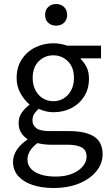

<svg xmlns="http://www.w3.org/2000/svg" viewBox="-20 -714 544 958"><path d="M246 224Q187 224 141.5 208.5Q96 193 70.5 164Q45 135 45 93Q45 62 64 33.5Q83 5 116 -17V-21Q98 -32 85.5 -52Q73 -72 73 -100Q73 -131 90 -154Q107 -177 126 -190V-194Q102 -214 82.5 -248Q63 -282 63 -325Q63 -378 88 -417Q113 -456 155 -477Q197 -498 246 -498Q266 -498 284 -494.5Q302 -491 315 -486H484V-423H383V-419Q400 -403 412 -379Q424 -355 424 -322Q424 -271 400 -233Q376 -195 336 -174.5Q296 -154 246 -154Q228 -154 209 -158.5Q190 -163 173 -171Q160 -160 151 -146.5Q142 -133 142 -113Q142 -90 160.5 -75Q179 -60 228 -60H322Q407 -60 449.5 -32.5Q492 -5 492 56Q492 101 462 139Q432 177 377 200.5Q322 224 246 224ZM246 -209Q274 -209 297.5 -223Q321 -237 335 -263.5Q349 -290 349 -325Q349 -378 319 -408Q289 -438 246 -438Q203 -438 173 -408Q143 -378 143 -325Q143 -290 157 -263.5Q171 -237 194.5 -223Q218 -209 246 -209ZM258 167Q305 167 339.5 153Q374 139 393 116Q412 93 412 68Q412 34 386.5 21Q361 8 314 8H230Q216 8 199.5 6Q183 4 167 0Q141 19 129 40Q117 61 117 82Q117 121 154.5 144Q192 167 258 167ZM260 -586Q236 -586 220.5 -600.5Q205 -615 205 -640Q205 -664 220.5 -679Q236 -694 260 -694Q284 -694 299.5 -679Q315 -664 315 -640Q315 -615 299.5 -600.5Q284 -586 260 -586Z"/></svg>

Font: Mada
Style: Regular
Weight: 400
Designer: Khaled Hosny
Version: Version 1.5